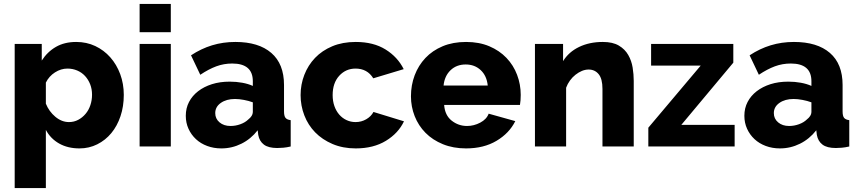

<svg xmlns="http://www.w3.org/2000/svg" viewBox="-20 -750 4395 983"><path d="M55.2 212.9V-524.9H193.8V-439.9Q222.7 -484.9 266.4 -510Q310.1 -535.2 370.1 -535.2Q423.3 -535.2 467.8 -514.2Q512.2 -493.2 544.7 -456.5Q577.1 -419.9 595.5 -370.4Q613.8 -320.8 613.8 -264.2Q613.8 -205.1 596.9 -155Q580.1 -105 550 -68.6Q520 -32.2 478 -11.2Q436 9.8 387.2 9.8Q327.1 9.8 283 -15.1Q238.8 -40 214.8 -85V212.9ZM214.8 -219.2Q231 -179.2 263.4 -152.1Q295.9 -125 333 -125Q358.9 -125 380.4 -136.5Q401.9 -147.9 418 -167Q434.1 -186 442.6 -211.4Q451.2 -236.8 451.2 -265.1Q451.2 -293.9 441.7 -318.4Q432.1 -342.8 415.5 -360.8Q398.9 -378.9 375.5 -388.9Q352.1 -398.9 325.2 -398.9Q292 -398.9 261.5 -379.4Q231 -359.9 214.8 -327.1Z M694.8 0V-524.9H854.5V0ZM694.8 -585V-730H854.5V-585Z M931.2 -157.2Q931.2 -196.3 947.8 -228Q964.4 -259.8 994.4 -283Q1024.4 -306.2 1065.2 -319.1Q1106 -332 1156.2 -332Q1189.5 -332 1220.2 -326.4Q1251 -320.8 1274.4 -310.1V-334Q1274.4 -424.8 1168.9 -424.8Q1126 -424.8 1087.2 -410.4Q1048.3 -396 1005.4 -367.2L958 -466.8Q1009.8 -501 1065.9 -518.1Q1122.1 -535.2 1185.1 -535.2Q1304.2 -535.2 1369.1 -479Q1434.1 -422.9 1434.1 -314.9V-180.2Q1434.1 -156.2 1441.7 -146.7Q1449.2 -137.2 1468.3 -134.8V0Q1447.3 4.9 1430.2 6.3Q1413.1 7.8 1399.4 7.8Q1354.5 7.8 1331.3 -9.5Q1308.1 -26.9 1302.2 -59.1L1299.3 -83Q1264.2 -38.1 1215.8 -14.2Q1167.5 9.8 1113.3 9.8Q1074.2 9.8 1040.8 -2.7Q1007.3 -15.1 983.2 -37.6Q959 -60.1 945.1 -90.6Q931.2 -121.1 931.2 -157.2ZM1082 -170.9Q1082 -142.1 1104 -123.5Q1126 -105 1160.2 -105Q1186 -105 1210.7 -114Q1235.4 -123 1251 -138.2Q1273.9 -156.2 1274.4 -175.8V-226.1Q1253.4 -233.9 1228.8 -238.5Q1204.1 -243.2 1183.1 -243.2Q1139.2 -243.2 1110.6 -223.1Q1082 -203.1 1082 -170.9Z M1519 -263.2Q1519 -317.4 1538.1 -366.7Q1557.1 -416 1593 -453.6Q1628.9 -491.2 1681.4 -513.2Q1733.9 -535.2 1801.3 -535.2Q1892.1 -535.2 1954.1 -496.6Q2016.1 -458 2046.9 -396L1891.1 -349.1Q1860.4 -398.9 1800.3 -398.9Q1750.5 -398.9 1716.8 -362.1Q1683.1 -325.2 1683.1 -263.2Q1683.1 -232.4 1692.1 -206.8Q1701.2 -181.2 1717 -163.1Q1732.9 -145 1754.4 -135Q1775.9 -125 1800.3 -125Q1830.1 -125 1855 -139.4Q1879.9 -153.8 1892.1 -176.8L2048.3 -128.9Q2019.5 -67.9 1955.8 -29.1Q1892.1 9.8 1801.3 9.8Q1735.4 9.8 1682.6 -12.7Q1629.9 -35.2 1593.5 -72.5Q1557.1 -109.9 1538.1 -159.4Q1519 -209 1519 -263.2Z M2084 -256.8Q2084 -314 2103 -364.5Q2122.1 -415 2158 -453.1Q2193.8 -491.2 2246.3 -513.2Q2298.8 -535.2 2366.2 -535.2Q2433.1 -535.2 2485.1 -513.2Q2537.1 -491.2 2573 -453.6Q2608.9 -416 2627.4 -366.9Q2646 -317.9 2646 -264.2Q2646 -250 2645 -236.6Q2644 -223.1 2642.1 -212.9H2253.9Q2257.8 -159.7 2292.5 -132.3Q2327.1 -105 2371.1 -105Q2406.2 -105 2438.7 -122.1Q2471.2 -139.2 2481.9 -168L2618.2 -129.9Q2587.4 -67.9 2522.2 -29.1Q2457 9.8 2366.2 9.8Q2300.3 9.8 2247.6 -11.7Q2194.8 -33.2 2158.4 -70.1Q2122.1 -106.9 2103 -155.5Q2084 -204.1 2084 -256.8ZM2251 -312H2477.1Q2472.2 -361.8 2441.2 -390.9Q2410.2 -419.9 2364.3 -419.9Q2317.4 -419.9 2286.6 -390.4Q2255.9 -360.8 2251 -312Z M2718.8 0V-524.9H2862.8V-437Q2891.6 -483.9 2944.6 -509.5Q2997.6 -535.2 3066.4 -535.2Q3117.2 -535.2 3148.4 -516.6Q3179.7 -498 3196.5 -468.5Q3213.4 -439 3219 -404.1Q3224.6 -369.1 3224.6 -335.9V0H3064.5V-294.9Q3064.5 -346.7 3044.9 -370.4Q3025.4 -394 2993.7 -394Q2976.6 -394 2959.5 -387Q2942.4 -379.9 2926.5 -367.4Q2910.6 -355 2898.2 -337.9Q2885.7 -320.8 2878.4 -300.8V0Z M3299.3 0V-96.2L3567.4 -414.1H3313.5V-524.9H3734.4V-429.2L3468.3 -110.8H3741.2V0Z M3791 -157.2Q3791 -196.3 3807.6 -228Q3824.2 -259.8 3854.2 -283Q3884.3 -306.2 3925 -319.1Q3965.8 -332 4016.1 -332Q4049.3 -332 4080.1 -326.4Q4110.8 -320.8 4134.3 -310.1V-334Q4134.3 -424.8 4028.8 -424.8Q3985.8 -424.8 3947 -410.4Q3908.2 -396 3865.2 -367.2L3817.9 -466.8Q3869.6 -501 3925.8 -518.1Q3981.9 -535.2 4044.9 -535.2Q4164.1 -535.2 4229 -479Q4293.9 -422.9 4293.9 -314.9V-180.2Q4293.9 -156.2 4301.5 -146.7Q4309.1 -137.2 4328.1 -134.8V0Q4307.1 4.9 4290 6.3Q4272.9 7.8 4259.3 7.8Q4214.4 7.8 4191.2 -9.5Q4168 -26.9 4162.1 -59.1L4159.2 -83Q4124 -38.1 4075.7 -14.2Q4027.3 9.8 3973.1 9.8Q3934.1 9.8 3900.6 -2.7Q3867.2 -15.1 3843 -37.6Q3818.8 -60.1 3804.9 -90.6Q3791 -121.1 3791 -157.2ZM3941.9 -170.9Q3941.9 -142.1 3963.9 -123.5Q3985.8 -105 4020 -105Q4045.9 -105 4070.6 -114Q4095.2 -123 4110.8 -138.2Q4133.8 -156.2 4134.3 -175.8V-226.1Q4113.3 -233.9 4088.6 -238.5Q4064 -243.2 4043 -243.2Q3999 -243.2 3970.5 -223.1Q3941.9 -203.1 3941.9 -170.9Z"/></svg>

Font: Raleway ExtraBold
Style: Regular
Weight: 800
Designer: Matt McInerney, Pablo Impallari, Rodrigo Fuenzalida
Foundry: Matt McInerney, Pablo Impallari, Rodrigo Fuenzalida
Version: Version 3.000g; ttfautohint (v1.5) -l 8 -r 28 -G 28 -x 14 -D